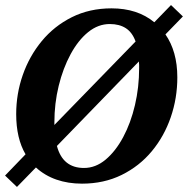

<svg xmlns="http://www.w3.org/2000/svg" viewBox="-26 -708 743 759"><path d="M697 -643 628 -572Q651 -539 663 -496.5Q675 -454 675 -402Q675 -320 649 -244.5Q623 -169 574 -110Q525 -51 455 -16.5Q385 18 298 18Q243 18 197 2Q151 -14 116 -46L41 31L-6 -14L75 -98Q38 -161 38 -257Q38 -337 64 -411.5Q90 -486 139 -545.5Q188 -605 258 -640Q328 -675 415 -675Q517 -675 584 -620L650 -688ZM189 -224Q189 -222 189 -219Q189 -216 189 -214L510 -544Q497 -580 471.5 -596.5Q446 -613 408 -613Q362 -613 322.5 -581Q283 -549 253 -493.5Q223 -438 206 -368.5Q189 -299 189 -224ZM306 -44Q352 -44 391.5 -77Q431 -110 461 -166Q491 -222 507.5 -292.5Q524 -363 524 -438Q524 -445 524 -451.5Q524 -458 523 -465L199 -131Q222 -44 306 -44Z"/></svg>

Font: Source Serif 4 SmText
Style: Bold Italic
Weight: 700
Italic angle: -12°
Designer: Frank Grießhammer
Foundry: Adobe
Version: Version 4.005;hotconv 1.1.0;makeotfexe 2.6.0